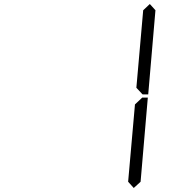

<svg xmlns="http://www.w3.org/2000/svg" viewBox="-20 -978 856 956"><path d="M685 -489 688 -492H716L680 -73L646 -42L618 -73L652 -458ZM726 -958 754 -927 718 -508H690L687 -511L659 -541L693 -927Z"/></svg>

Font: DSEG7 Classic
Style: Light Italic
Weight: 300
Italic angle: -5°
Designer: Keshikan(Twitter:@keshinomi_88pro)
Version: Version 0.46